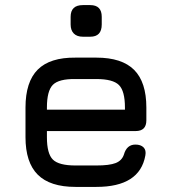

<svg xmlns="http://www.w3.org/2000/svg" viewBox="-20 -733 674 753"><path d="M305 -589Q282 -589 269.5 -601.5Q257 -614 257 -637V-667Q257 -713 305 -713H334Q379 -713 379 -667V-637Q379 -589 334 -589ZM276 0Q176 0 128 -48Q80 -96 80 -195V-311Q80 -412 128 -460Q176 -508 276 -507H358Q458 -507 506 -459Q554 -411 554 -311V-261Q554 -219 512 -219H164V-195Q164 -130 187.5 -107Q211 -84 276 -84H358Q409 -84 433.5 -93.5Q458 -103 466 -127Q477 -166 511 -166Q532 -166 543 -155Q554 -144 550 -123Q528 0 358 0ZM276 -423Q211 -424 187.5 -400.5Q164 -377 164 -311V-303H470V-311Q470 -376 446.5 -399.5Q423 -423 358 -423Z"/></svg>

Font: Jura
Style: Bold
Weight: 700
Designer: Daniel Johnson, Alexei Vanyashin
Foundry: Daniel Johnson
Version: Version 5.103